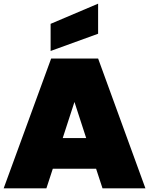

<svg xmlns="http://www.w3.org/2000/svg" viewBox="-20 -1027 813 1047"><path d="M539 0 504 -107H268L233 0H0L259 -708H515L773 0ZM256 -897 515 -1007V-843L256 -749ZM450 -274 386 -471 322 -274Z"/></svg>

Font: Poppins Black
Style: Regular
Weight: 900
Designer: Ninad Kale (Devanagari), Jonny Pinhorn (Latin)
Foundry: Indian Type Foundry
Version: Version 3.200;PS 1.000;hotconv 16.6.54;makeotf.lib2.5.65590